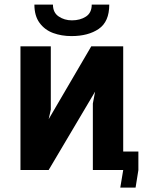

<svg xmlns="http://www.w3.org/2000/svg" viewBox="-20 -756 640 854"><path d="M71 -550H206V-268.5L196.5 -226L386 -550H528V-82H595.5V0.5L583 78.5H515L528 0.5V0H393V-295.5L403 -348.5L196.5 0H71ZM133 -735.5H215.5Q215.5 -700 241 -682.8Q266.5 -665.5 300 -665.5Q336.5 -665.5 362.2 -682.2Q388 -699 388 -735.5H466Q466 -659.5 419.2 -627.5Q372.5 -595.5 298 -595.5Q253.5 -595.5 216.2 -609.2Q179 -623 156 -654.2Q133 -685.5 133 -735.5Z"/></svg>

Font: JuliaMono ExtraBold
Style: Regular
Weight: 800
Monospace: yes
Designer: cormullion
Foundry: corm
Version: Version 0.055; ttfautohint (v1.8.4)